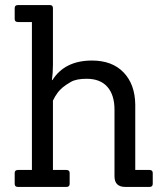

<svg xmlns="http://www.w3.org/2000/svg" viewBox="-20 -738 661 758"><path d="M570 0H475Q432 0 432 -42V-305Q432 -363 404 -395Q376 -427 322 -427Q281 -427 259.5 -414.5Q238 -402 227 -392.5Q216 -383 209 -374Q197 -358 189 -341V-67H242Q255 -67 255 -55V-12Q255 0 242 0H51Q38 0 38 -12V-55Q38 -67 51 -67H106V-651H51Q38 -651 38 -663V-706Q38 -718 51 -718H177Q189 -718 189 -706V-483Q189 -450 185 -422H187Q236 -499 343 -499Q423 -499 468 -452Q513 -405 514 -325V-67H570Q583 -67 583 -55V-12Q583 0 570 0Z"/></svg>

Font: Sanchez
Style: Regular
Weight: 400
Designer: Daniel Hernández
Foundry: LatinoType
Version: Version 1.001